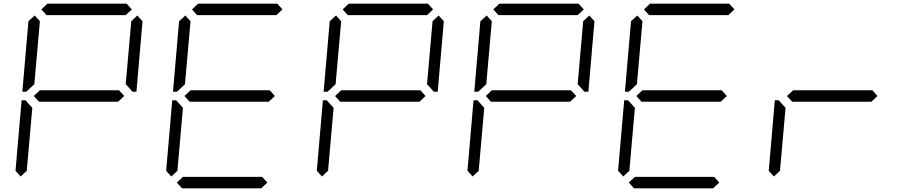

<svg xmlns="http://www.w3.org/2000/svg" viewBox="-20 -1020 4936 1040"><path d="M92 -64 64 -95 97 -477H118L127 -467L155 -436L125 -95ZM163 -500 196 -531H625L653 -500L620 -469H191ZM232 -938 204 -969 237 -1000H666L694 -969L661 -938ZM133 -533 122 -523H101L134 -905L168 -936L196 -905L166 -564ZM724 -936 752 -905 719 -523H698L689 -533L661 -564L691 -905Z M908 -64 880 -95 913 -477H934L943 -467L971 -436L941 -95ZM979 -500 1012 -531H1441L1469 -500L1436 -469H1007ZM1048 -938 1020 -969 1053 -1000H1482L1510 -969L1477 -938ZM949 -533 938 -523H917L950 -905L984 -936L1012 -905L982 -564ZM1428 -31 1395 0H966L938 -31L971 -62H1400Z M1724 -64 1696 -95 1729 -477H1750L1759 -467L1787 -436L1757 -95ZM1795 -500 1828 -531H2257L2285 -500L2252 -469H1823ZM1864 -938 1836 -969 1869 -1000H2298L2326 -969L2293 -938ZM1765 -533 1754 -523H1733L1766 -905L1800 -936L1828 -905L1798 -564ZM2356 -936 2384 -905 2351 -523H2330L2321 -533L2293 -564L2323 -905Z M2540 -64 2512 -95 2545 -477H2566L2575 -467L2603 -436L2573 -95ZM2611 -500 2644 -531H3073L3101 -500L3068 -469H2639ZM2680 -938 2652 -969 2685 -1000H3114L3142 -969L3109 -938ZM2581 -533 2570 -523H2549L2582 -905L2616 -936L2644 -905L2614 -564ZM3172 -936 3200 -905 3167 -523H3146L3137 -533L3109 -564L3139 -905Z M3356 -64 3328 -95 3361 -477H3382L3391 -467L3419 -436L3389 -95ZM3427 -500 3460 -531H3889L3917 -500L3884 -469H3455ZM3496 -938 3468 -969 3501 -1000H3930L3958 -969L3925 -938ZM3397 -533 3386 -523H3365L3398 -905L3432 -936L3460 -905L3430 -564ZM3876 -31 3843 0H3414L3386 -31L3419 -62H3848Z M4172 -64 4144 -95 4177 -477H4198L4207 -467L4235 -436L4205 -95ZM4243 -500 4276 -531H4705L4733 -500L4700 -469H4271Z"/></svg>

Font: DSEG7 Classic Mini
Style: Light Italic
Weight: 300
Italic angle: -5°
Designer: Keshikan(Twitter:@keshinomi_88pro)
Version: Version 0.46